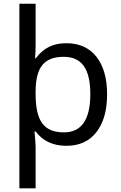

<svg xmlns="http://www.w3.org/2000/svg" viewBox="-20 -780 655 1040"><path d="M169.9 -463.9C171.9 -489.3 172.9 -513.2 172.9 -536.1V-759.8H85V240.2H172.9V16.1C172.9 2.9 170.9 -24.9 167 -67.9H172.9C211.9 -16.1 267.6 9.8 339.8 9.8C409.2 9.8 463.4 -14.6 502 -64C540.5 -113.3 560.1 -181.6 560.1 -269C560.1 -356.4 540.5 -424.3 502 -473.1C463.4 -521.5 409.2 -545.9 339.8 -545.9C271 -545.9 217.3 -522.9 173.8 -463.9ZM325.2 -472.2C424.3 -472.2 469.2 -405.3 469.2 -270C469.2 -131.8 421.4 -63 326.2 -63C272 -63 232.9 -79.1 209 -111.8C185.1 -144 172.9 -196.3 172.9 -269V-288.1C174.3 -417 220.2 -472.2 325.2 -472.2Z"/></svg>

Font: Noto Reveo Sans
Style: Regular
Weight: 400
Designer: Monotype Design team
Foundry: Monotype Imaging Inc.
Version: Version 1.04